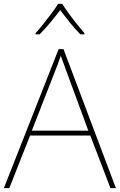

<svg xmlns="http://www.w3.org/2000/svg" viewBox="-20 -969 617 989"><path d="M549 0 445 -271H135L28 0H0L282 -716H307L577 0ZM325 -594Q319 -611 311 -632.5Q303 -654 293 -682Q286 -660 277 -636.5Q268 -613 260 -593L144 -296H435ZM301 -949Q313 -929 333 -901.5Q353 -874 375 -846.5Q397 -819 415 -798V-792H394Q366 -820 338.5 -854.5Q311 -889 290 -917Q269 -889 240.5 -854.5Q212 -820 184 -792H163V-798Q182 -819 204 -846.5Q226 -874 246.5 -901.5Q267 -929 279 -949Z"/></svg>

Font: Noto Sans Oriya Thin
Style: Regular
Weight: 100
Designer: Amélie Bonet and Sol Matas
Foundry: Google LLC
Version: Version 2.006; ttfautohint (v1.8.4.7-5d5b)